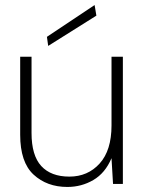

<svg xmlns="http://www.w3.org/2000/svg" viewBox="-20 -729 578 761"><path d="M247 12Q166 12 113 -37Q60 -86 60 -195V-504H105V-202Q105 -113 143.5 -71Q182 -29 255 -29Q328 -29 375 -81Q422 -133 422 -232V-504H467V0H428L422 -102Q397 -43 350 -15.5Q303 12 247 12ZM171 -547 166 -583 355 -709 362 -667Z"/></svg>

Font: DM Sans ExtraLight
Style: Regular
Weight: 200
Designer: Colophon Foundry, Jonny Pinhorn
Foundry: Colophon Foundry
Version: Version 4.004; ttfautohint (v1.8.4.7-5d5b)